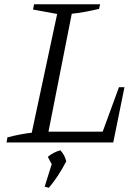

<svg xmlns="http://www.w3.org/2000/svg" viewBox="-20 -673 660 907"><path d="M542 -261H568L515 0H11L15 -24Q45 -32 74 -37.5Q103 -43 130 -46L250 -607L136 -628L141 -653H453L448 -631Q376 -614 319 -608L209 -51H465ZM191 209 226 97 293 89Q257 159 211 214ZM235 123 206 68Q230 47 265 37Q286 59 293 89Z"/></svg>

Font: Piazzolla Thin Light
Style: Italic
Weight: 300
Italic angle: -11.3°
Version: Version 2.005